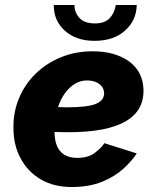

<svg xmlns="http://www.w3.org/2000/svg" viewBox="-20 -741 625 771"><path d="M268 10Q196 10 144 -20.5Q92 -51 63 -104.5Q34 -158 34 -227Q33 -291 56.5 -347Q80 -403 123 -445Q166 -487 224.5 -511Q283 -535 352 -535Q440 -535 496 -496Q552 -457 556 -385Q564 -210 254 -210Q227 -210 199 -211Q200 -107 291 -107Q334 -107 361 -127.5Q388 -148 399 -166L529 -125Q510 -95 475.5 -63.5Q441 -32 389.5 -11Q338 10 268 10ZM330 -418Q291 -418 260 -388.5Q229 -359 213 -311Q230 -310 247 -310Q333 -310 366.5 -324.5Q400 -339 398 -370Q396 -392 377 -405Q358 -418 330 -418ZM360 -577Q285 -577 240 -618Q195 -659 196 -721H279Q279 -691 299 -669Q319 -647 361 -647Q401 -647 420.5 -668Q440 -689 445 -721H529Q528 -659 482 -618Q436 -577 360 -577Z"/></svg>

Font: Raleway ExtraBold
Style: Italic
Weight: 800
Italic angle: -12°
Designer: Matt McInerney, Pablo Impallari, Rodrigo Fuenzalida
Foundry: Matt McInerney, Pablo Impallari, Rodrigo Fuenzalida
Version: Version 4.026